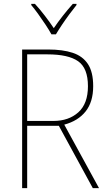

<svg xmlns="http://www.w3.org/2000/svg" viewBox="-20 -969 554 989"><path d="M228 -714Q303 -714 354.5 -697Q406 -680 433 -639Q460 -598 460 -525Q460 -444 421 -395Q382 -346 311 -327L490 0H458L283 -321H120V0H94V-714ZM224 -689H120V-346H255Q334 -346 383.5 -390.5Q433 -435 433 -525Q433 -618 382.5 -653.5Q332 -689 224 -689ZM245 -792Q233 -814 214.5 -842Q196 -870 176.5 -897Q157 -924 141 -943V-949H160Q185 -922 211 -888Q237 -854 257 -824Q300 -887 355 -949H374V-943Q357 -922 337 -895Q317 -868 299 -841Q281 -814 268 -792Z"/></svg>

Font: Noto Sans Kannada SemiCondensed Thin
Style: Regular
Weight: 100
Width: 4
Designer: Jelle Bosma - Monotype Design Team
Foundry: Monotype Imaging Inc.
Version: Version 2.005; ttfautohint (v1.8.4.7-5d5b)